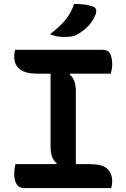

<svg xmlns="http://www.w3.org/2000/svg" viewBox="-20 -952 640 972"><path d="M543 0H103Q76 0 64 -19.5Q52 -39 52 -72Q52 -86 54 -99Q56 -112 58 -121H265L267 -126Q236 -149 236 -211V-579H169Q52 -579 52 -666Q52 -687 57 -700H497Q529 -700 538.5 -678Q548 -656 548 -624Q548 -614 546 -602.5Q544 -591 541 -579H335L333 -574Q364 -551 364 -489V-121H433Q501 -121 524.5 -96.5Q548 -72 548 -35Q548 -18 543 0ZM355 -932Q387 -932 409 -929Q431 -926 450 -919Q463 -915 466 -904Q469 -893 464 -879Q451 -846 428.5 -822Q406 -798 374 -779Q358 -770 342.5 -767.5Q327 -765 305 -765Q286 -765 268.5 -768Q251 -771 233 -779Q280 -814 310 -850Q340 -886 355 -932Z"/></svg>

Font: Recursive Mn Csl St SmB
Style: Regular
Weight: 600
Monospace: yes
Version: Version 1.079;hotconv 1.0.112;makeotfexe 2.5.65598; ttfautoh